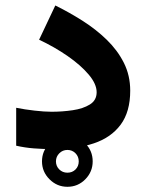

<svg xmlns="http://www.w3.org/2000/svg" viewBox="-20 -554 543 712"><path d="M135.7 44.4Q135.7 5.4 163.6 -22Q191.4 -49.3 230 -49.3Q269 -49.3 296.4 -22Q323.7 5.4 323.7 44.4Q323.7 83 296.4 110.8Q269 138.7 230 138.7Q191.4 138.7 163.6 110.8Q135.7 83 135.7 44.4ZM187.5 44.4Q187.5 62 199.7 74.2Q211.9 86.4 230 86.4Q248 86.4 260 74.5Q272 62.5 272 44.4Q272 26.4 259.8 14.2Q247.6 2 230 2Q212.4 2 200 14.4Q187.5 26.9 187.5 44.4ZM171.4 -139.6Q211.4 -139.6 249.8 -145.3Q288.1 -150.9 313.2 -166.5Q338.4 -182.1 338.4 -211.9Q338.4 -242.7 308.8 -277.6Q279.3 -312.5 230.7 -346.2Q182.1 -379.9 125 -406.7L185.1 -533.7Q236.8 -508.3 286.4 -476.8Q335.9 -445.3 375.7 -406.7Q415.5 -368.2 439.2 -321.3Q462.9 -274.4 462.9 -217.8Q462.9 -139.6 427.5 -91.8Q392.1 -43.9 328.1 -22.5Q264.2 -1 178.7 -1Q139.6 -1 106 -3.7Q72.3 -6.3 40 -13.7V-154.3Q71.8 -147.9 108.2 -143.8Q144.5 -139.6 171.4 -139.6Z"/></svg>

Font: Vazirmatn RD FD ExtraBold
Style: Regular
Weight: 800
Designer: Saber Rastikerdar
Foundry: Saber Rastikerdar
Version: Version 33.003